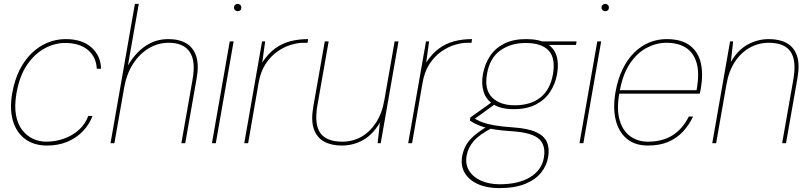

<svg xmlns="http://www.w3.org/2000/svg" viewBox="-20 -740 4188 992"><path d="M223 12Q155 12 109.5 -22Q64 -56 46.5 -117Q29 -178 43 -258Q55 -326 81 -378Q107 -430 144 -465.5Q181 -501 225.5 -519.5Q270 -538 319 -538Q405 -538 453 -494.5Q501 -451 502 -385H480Q477 -446 434 -482Q391 -518 316 -518Q263 -518 211.5 -490.5Q160 -463 120.5 -406Q81 -349 65 -258Q54 -193 62.5 -146Q71 -99 94.5 -68.5Q118 -38 150.5 -23Q183 -8 219 -8Q266 -8 310 -23.5Q354 -39 387.5 -69Q421 -99 436 -141H458Q442 -98 409 -63Q376 -28 329 -8Q282 12 223 12Z M551 0 677 -720H697L641 -402Q680 -468 732.5 -503Q785 -538 849 -538Q907 -538 944 -515Q981 -492 994.5 -447Q1008 -402 996 -335L937 0H917L975 -330Q992 -425 960 -472Q928 -519 852 -519Q795 -519 747 -489.5Q699 -460 666.5 -408.5Q634 -357 622 -290L571 0Z M1075 0 1167 -526H1187L1095 0ZM1208 -682Q1201 -682 1195 -687Q1189 -692 1189 -701Q1189 -710 1195 -715Q1201 -720 1208 -720Q1215 -720 1221 -715Q1227 -710 1227 -701Q1227 -692 1221.5 -687Q1216 -682 1208 -682Z M1242 0 1334 -526H1350L1335 -417Q1366 -464 1402 -490Q1438 -516 1480.5 -527Q1523 -538 1572 -538L1569 -519H1546Q1519 -519 1483.5 -508.5Q1448 -498 1413.5 -474Q1379 -450 1352.5 -410Q1326 -370 1316 -311L1262 0Z M1746 12Q1692 12 1654.5 -8.5Q1617 -29 1601.5 -73.5Q1586 -118 1599 -191L1658 -526H1678L1620 -196Q1603 -99 1634.5 -53.5Q1666 -8 1749 -8Q1802 -8 1846.5 -33Q1891 -58 1922.5 -106Q1954 -154 1966 -224L2019 -526H2039L1947 0H1931L1943 -107Q1907 -45 1856 -16.5Q1805 12 1746 12Z M2089 0 2181 -526H2197L2182 -417Q2213 -464 2249 -490Q2285 -516 2327.5 -527Q2370 -538 2419 -538L2416 -519H2393Q2366 -519 2330.5 -508.5Q2295 -498 2260.5 -474Q2226 -450 2199.5 -410Q2173 -370 2163 -311L2109 0Z M2558 232Q2496 232 2450 211.5Q2404 191 2381.5 154Q2359 117 2368 66Q2374 35 2388 10Q2402 -15 2429 -38.5Q2456 -62 2501 -89L2521 -78Q2455 -44 2426.5 -10Q2398 24 2391 64Q2383 108 2403.5 141.5Q2424 175 2465.5 193.5Q2507 212 2562 212Q2659 212 2719 175.5Q2779 139 2790 75Q2801 11 2765 -22Q2729 -55 2625 -62Q2575 -65 2539.5 -70.5Q2504 -76 2479.5 -83.5Q2455 -91 2438 -99.5Q2421 -108 2408 -117L2410 -133L2518 -210L2539 -203L2423 -119L2419 -133Q2432 -128 2445 -120.5Q2458 -113 2478.5 -106Q2499 -99 2534.5 -92.5Q2570 -86 2629 -82Q2707 -77 2749.5 -57.5Q2792 -38 2806 -5.5Q2820 27 2812 72Q2805 115 2776 151.5Q2747 188 2693.5 210Q2640 232 2558 232ZM2634 -176Q2569 -176 2530.5 -200Q2492 -224 2479 -265Q2466 -306 2475 -356Q2485 -411 2512.5 -451.5Q2540 -492 2586 -515Q2632 -538 2698 -538Q2766 -538 2804.5 -515Q2843 -492 2855.5 -451.5Q2868 -411 2858 -356Q2849 -306 2822 -265Q2795 -224 2748.5 -200Q2702 -176 2634 -176ZM2639 -196Q2722 -196 2772.5 -236.5Q2823 -277 2837 -357Q2851 -440 2814.5 -479Q2778 -518 2695 -518Q2619 -518 2564.5 -479Q2510 -440 2496 -357Q2482 -277 2522.5 -236.5Q2563 -196 2639 -196ZM2785 -508 2779 -526H2959L2956 -508Z M2974 0 3066 -526H3086L2994 0ZM3107 -682Q3100 -682 3094 -687Q3088 -692 3088 -701Q3088 -710 3094 -715Q3100 -720 3107 -720Q3114 -720 3120 -715Q3126 -710 3126 -701Q3126 -692 3120.5 -687Q3115 -682 3107 -682Z M3328 12Q3260 12 3218 -23.5Q3176 -59 3161 -121Q3146 -183 3160 -264Q3172 -332 3197 -383Q3222 -434 3257 -468.5Q3292 -503 3334.5 -520.5Q3377 -538 3424 -538Q3500 -538 3543.5 -505.5Q3587 -473 3600.5 -416Q3614 -359 3601 -283Q3600 -275 3598.5 -269.5Q3597 -264 3595 -256H3170L3173 -274H3579Q3595 -362 3579 -415.5Q3563 -469 3523 -494Q3483 -519 3423 -519Q3372 -519 3322.5 -493.5Q3273 -468 3235.5 -413Q3198 -358 3182 -270L3180 -259Q3165 -175 3181.5 -119Q3198 -63 3237 -35.5Q3276 -8 3327 -8Q3403 -8 3455 -41Q3507 -74 3539 -138H3561Q3540 -94 3508.5 -60Q3477 -26 3432.5 -7Q3388 12 3328 12Z M3660 0 3752 -526H3768L3756 -420Q3792 -482 3843.5 -510Q3895 -538 3953 -538Q4007 -538 4044.5 -517.5Q4082 -497 4097.5 -452.5Q4113 -408 4100 -335L4041 0H4021L4079 -330Q4096 -427 4064.5 -473Q4033 -519 3952 -519Q3899 -519 3853.5 -493.5Q3808 -468 3776.5 -420Q3745 -372 3733 -302L3680 0Z"/></svg>

Font: DM Sans 9pt Thin
Style: Italic
Weight: 250
Italic angle: -10°
Version: Version 4.004;gftools[0.9.30]